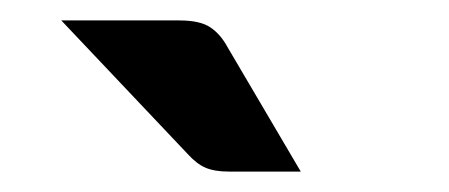

<svg xmlns="http://www.w3.org/2000/svg" viewBox="-20 -751 440 188"><path d="M155.5 -731Q176 -731 186 -724.2Q196 -717.5 203 -704.5L274.5 -583H204Q190 -583 181.2 -586.8Q172.5 -590.5 163.5 -600.5L40 -731Z"/></svg>

Font: Lato
Style: Bold
Weight: 700
Designer: Lukasz Dziedzic with Adam Twardoch and Botio Nikoltchev
Foundry: tyPoland Lukasz Dziedzic
Version: Version 2.010; 2014-09-01; http://www.latofonts.com/; ttfaut